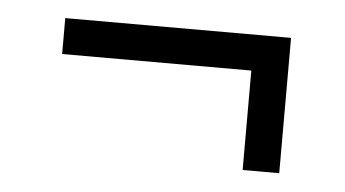

<svg xmlns="http://www.w3.org/2000/svg" viewBox="-29 -512 498 277"><g transform="rotate(5 219.5 -374.0)"><path d="M330 -276V-420H56V-472H383V-276Z"/></g></svg>

Font: Big Shoulders Text Light
Style: Regular
Weight: 300
Designer: Patric King
Foundry: XO Type Co
Version: Version 1.000; ttfautohint (v1.8.2)